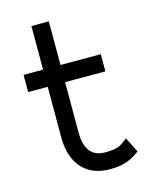

<svg xmlns="http://www.w3.org/2000/svg" viewBox="-101 -700 618 778"><g transform="rotate(-15 208.5 -310.5)"><path d="M24 -377H106V-160C108 -50 168 11 263 11C331 11 357 -7 390 -30L358 -93C329 -72 322 -60 263 -60C205 -60 179 -98 179 -166V-377H348V-449H179V-632H106V-449H24Z"/></g></svg>

Font: Charger Sport
Style: Nrw
Weight: 400
Designer: Jasper
Foundry: Cannot Into Space Fonts
Version: Version 1.1